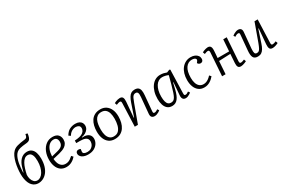

<svg xmlns="http://www.w3.org/2000/svg" viewBox="90 -1926 4518 3088"><g transform="rotate(-30 2348.5 -381.5)"><path d="M230 14Q197 14 169.5 2Q142 -10 120 -32.5Q98 -55 83 -88Q68 -121 60 -164Q52 -207 52 -258Q52 -304 58 -357.5Q64 -411 77 -464Q90 -517 110.5 -561.5Q131 -606 159 -633Q176 -650 195.5 -661Q215 -672 241.5 -680Q268 -688 304 -694.5Q340 -701 390 -707Q413 -710 423.5 -723.5Q434 -737 441 -777L477 -768Q471 -724 461 -697Q451 -670 433.5 -657.5Q416 -645 388 -642Q342 -638 311 -633.5Q280 -629 259 -623.5Q238 -618 223.5 -611.5Q209 -605 197 -595Q175 -577 160 -551.5Q145 -526 134 -493.5Q123 -461 116 -423.5Q109 -386 105 -344.5Q101 -303 99 -259L105 -257L129 -343Q140 -381 157 -413Q174 -445 197.5 -469Q221 -493 251 -506Q281 -519 317 -519Q369 -519 401 -493Q433 -467 448.5 -420Q464 -373 464 -310Q464 -229 445 -168Q426 -107 393 -67Q360 -27 318 -6.5Q276 14 230 14ZM302 -466Q268 -466 242 -445.5Q216 -425 195.5 -388.5Q175 -352 159.5 -303Q144 -254 132 -197Q130 -159 141 -121Q152 -83 176.5 -58.5Q201 -34 237 -34Q269 -34 297.5 -53.5Q326 -73 347.5 -108.5Q369 -144 381.5 -194Q394 -244 394 -303Q394 -333 390.5 -362Q387 -391 377 -414.5Q367 -438 349 -452Q331 -466 302 -466Z M792 -520Q862 -520 895 -485Q928 -450 928 -395Q928 -355 912 -327Q896 -299 870.5 -281Q845 -263 814.5 -252Q784 -241 755 -233L632 -204Q634 -163 648 -124.5Q662 -86 691 -62Q720 -38 765 -38Q788 -38 809.5 -44.5Q831 -51 853.5 -66Q876 -81 902 -105L929 -75Q917 -61 900 -45.5Q883 -30 860.5 -16.5Q838 -3 811 5.5Q784 14 751 14Q687 14 645 -18Q603 -50 582.5 -104Q562 -158 562 -225Q562 -308 590.5 -375Q619 -442 671 -481Q723 -520 792 -520ZM859 -392Q859 -414 852.5 -432.5Q846 -451 830.5 -463Q815 -475 788 -475Q743 -475 708.5 -447Q674 -419 654.5 -369Q635 -319 632 -250L751 -280Q786 -289 809.5 -302.5Q833 -316 846 -338Q859 -360 859 -392Z M1151 14Q1108 14 1074.5 1.5Q1041 -11 1022 -33.5Q1003 -56 1003 -84Q1003 -108 1016 -121Q1029 -134 1050 -134Q1061 -134 1071 -132Q1081 -130 1091 -125L1085 -79Q1082 -54 1103 -41Q1124 -28 1164 -28Q1202 -28 1231 -45.5Q1260 -63 1275 -91Q1290 -119 1290 -152Q1290 -179 1279 -196.5Q1268 -214 1248.5 -224Q1229 -234 1203 -238Q1177 -242 1148 -242H1076L1077 -289L1123 -293Q1172 -298 1205.5 -313.5Q1239 -329 1256 -353.5Q1273 -378 1273 -406Q1273 -441 1249.5 -456Q1226 -471 1193 -471Q1170 -471 1146 -462Q1122 -453 1099.5 -434.5Q1077 -416 1061 -386L1026 -409Q1043 -439 1063.5 -460.5Q1084 -482 1108 -494.5Q1132 -507 1158.5 -513.5Q1185 -520 1214 -520Q1259 -520 1287.5 -505.5Q1316 -491 1329.5 -467.5Q1343 -444 1343 -415Q1343 -379 1323.5 -350.5Q1304 -322 1272 -304Q1240 -286 1202 -280V-272Q1255 -276 1290 -263Q1325 -250 1343 -224Q1361 -198 1361 -160Q1361 -118 1337.5 -78Q1314 -38 1268 -12Q1222 14 1151 14Z M1649 14Q1587 14 1543 -17Q1499 -48 1476.5 -104Q1454 -160 1454 -235Q1454 -292 1466.5 -343.5Q1479 -395 1505.5 -434.5Q1532 -474 1575.5 -497Q1619 -520 1681 -520Q1741 -520 1785.5 -490Q1830 -460 1854.5 -405.5Q1879 -351 1879 -274Q1879 -217 1866 -165Q1853 -113 1825.5 -73Q1798 -33 1754.5 -9.5Q1711 14 1649 14ZM1655 -32Q1714 -32 1746.5 -66.5Q1779 -101 1793 -156Q1807 -211 1807 -275Q1807 -334 1794 -378.5Q1781 -423 1751.5 -448.5Q1722 -474 1672 -474Q1629 -474 1600.5 -454.5Q1572 -435 1555.5 -401Q1539 -367 1532.5 -323Q1526 -279 1526 -230Q1526 -171 1540 -126.5Q1554 -82 1583 -57Q1612 -32 1655 -32Z M2496 -32Q2485 -22 2466.5 -11Q2448 0 2427.5 7Q2407 14 2387 14Q2353 14 2335.5 -5.5Q2318 -25 2321 -65L2348 -363Q2353 -419 2342.5 -441Q2332 -463 2304 -463Q2281 -463 2265.5 -451.5Q2250 -440 2236.5 -412.5Q2223 -385 2205 -335L2082 0H2023L2039 -426Q2040 -448 2034.5 -458Q2029 -468 2012 -468Q2002 -468 1986.5 -463Q1971 -458 1949 -449L1935 -488Q1946 -495 1964.5 -502.5Q1983 -510 2004 -515Q2025 -520 2042 -520Q2082 -520 2095.5 -494Q2109 -468 2105 -418L2081 -134L2087 -132L2166 -364Q2185 -419 2206 -453.5Q2227 -488 2253.5 -503.5Q2280 -519 2317 -519Q2361 -519 2383.5 -500.5Q2406 -482 2413 -445.5Q2420 -409 2415 -357L2390 -77Q2388 -55 2392.5 -45.5Q2397 -36 2414 -36Q2427 -36 2443 -43Q2459 -50 2476 -62Z M2964 -80Q2963 -55 2968 -45.5Q2973 -36 2989 -36Q3003 -36 3017.5 -43Q3032 -50 3047 -62L3068 -31Q3055 -21 3038 -10.5Q3021 0 3002.5 7Q2984 14 2964 14Q2941 14 2926 3.5Q2911 -7 2904.5 -27.5Q2898 -48 2901 -79L2920 -308L2913 -309L2884 -188Q2872 -139 2856.5 -101Q2841 -63 2820.5 -37.5Q2800 -12 2774 1Q2748 14 2714 14Q2661 14 2627.5 -14.5Q2594 -43 2578.5 -92Q2563 -141 2563 -201Q2563 -274 2580.5 -332.5Q2598 -391 2629 -433Q2660 -475 2701.5 -497Q2743 -519 2791 -519Q2826 -519 2856 -512Q2886 -505 2910 -495L2961 -516L2977 -509ZM2723 -42Q2748 -42 2766.5 -52Q2785 -62 2801 -89Q2817 -116 2833 -163.5Q2849 -211 2870 -287L2912 -444Q2892 -455 2860 -462.5Q2828 -470 2798 -470Q2763 -470 2732.5 -451.5Q2702 -433 2680 -398.5Q2658 -364 2645.5 -315.5Q2633 -267 2633 -207Q2633 -150 2643 -113.5Q2653 -77 2673 -59.5Q2693 -42 2723 -42Z M3356 -520Q3402 -520 3434.5 -505.5Q3467 -491 3485 -466Q3503 -441 3503 -408Q3503 -383 3489.5 -368Q3476 -353 3452 -353Q3434 -353 3420.5 -362.5Q3407 -372 3400 -386L3415 -405Q3432 -426 3427.5 -441.5Q3423 -457 3403.5 -466Q3384 -475 3355 -475Q3320 -475 3290.5 -459Q3261 -443 3239.5 -412Q3218 -381 3207 -335Q3196 -289 3196 -228Q3196 -169 3211 -126.5Q3226 -84 3255 -61Q3284 -38 3326 -38Q3350 -38 3373.5 -46Q3397 -54 3421.5 -71.5Q3446 -89 3470 -116L3498 -86Q3484 -69 3465.5 -51.5Q3447 -34 3423.5 -19Q3400 -4 3372.5 5Q3345 14 3312 14Q3250 14 3208.5 -18Q3167 -50 3146.5 -104Q3126 -158 3126 -225Q3126 -290 3142.5 -344.5Q3159 -399 3190 -438Q3221 -477 3263.5 -498.5Q3306 -520 3356 -520Z M3940 -246 3726 -237 3710 0H3645L3674 -427Q3675 -449 3668.5 -458.5Q3662 -468 3646 -468Q3636 -468 3620.5 -463Q3605 -458 3584 -449L3570 -488Q3583 -496 3602 -503Q3621 -510 3641.5 -515Q3662 -520 3677 -520Q3703 -520 3717 -508.5Q3731 -497 3736 -475.5Q3741 -454 3739 -423Q3737 -390 3734.5 -357Q3732 -324 3729 -290H3943L3958 -506H4023L3994 -79Q3993 -58 3998.5 -48Q4004 -38 4020 -38Q4031 -38 4047 -43Q4063 -48 4084 -57L4098 -19Q4084 -11 4064.5 -3.5Q4045 4 4025.5 9Q4006 14 3991 14Q3952 14 3939 -10.5Q3926 -35 3929 -82Z M4128 -473Q4142 -485 4160.5 -495.5Q4179 -506 4199.5 -513Q4220 -520 4238 -520Q4272 -520 4289.5 -500.5Q4307 -481 4303 -440L4276 -145Q4272 -88 4281 -65.5Q4290 -43 4319 -43Q4340 -43 4354.5 -53Q4369 -63 4383.5 -90.5Q4398 -118 4418 -171L4539 -506H4598L4582 -79Q4581 -58 4586.5 -48Q4592 -38 4609 -38Q4620 -38 4636.5 -43Q4653 -48 4672 -56L4686 -17Q4676 -12 4662.5 -6Q4649 0 4634 4.5Q4619 9 4605 11.5Q4591 14 4579 14Q4538 14 4525 -12.5Q4512 -39 4516 -88L4540 -373L4533 -374L4456 -142Q4439 -89 4418.5 -54.5Q4398 -20 4371 -3Q4344 14 4305 14Q4243 14 4222.5 -27Q4202 -68 4210 -150L4235 -429Q4237 -451 4232.5 -460Q4228 -469 4210 -469Q4197 -469 4181 -462.5Q4165 -456 4148 -443Z"/></g></svg>

Font: Literata 18pt Light
Style: Italic
Weight: 300
Italic angle: -2°
Designer: Latin by Veronika Burian and Jose Scaglione. Greek by Irene Vlachou. Cyrillic by Vera Evstafieva
Foundry: TypeTogether
Version: Version 3.103;gftools[0.9.29]